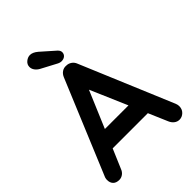

<svg xmlns="http://www.w3.org/2000/svg" viewBox="-256 -1024 1150 1150"><g transform="rotate(-45 319.5 -449.0)"><path d="M629 -54Q629 -28 612 -11.5Q595 5 573 5Q555 5 540.5 -6Q526 -17 518 -36L466 -157H168L116 -35Q109 -16 94.5 -5.5Q80 5 63 5Q37 5 23.5 -9Q10 -23 10 -47Q10 -56 13 -66L262 -664Q270 -684 286 -695Q302 -706 322 -704Q340 -704 355.5 -693.5Q371 -683 378 -664L624 -78Q629 -65 629 -54ZM217 -272H417L316 -506ZM297 -748 197 -801Q179 -811 169.5 -825Q160 -839 160 -854Q160 -875 177 -889Q194 -903 213 -903Q236 -903 262 -881L348 -805Q362 -792 362 -778Q362 -762 350.5 -752Q339 -742 320 -742Q309 -742 297 -748Z"/></g></svg>

Font: Quicksand
Style: Bold
Weight: 700
Version: Version 3.000